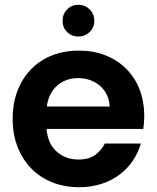

<svg xmlns="http://www.w3.org/2000/svg" viewBox="-20 -775 657 804"><path d="M307 -448Q256 -448 220 -417Q184 -386 176 -329H439Q438 -356 427.5 -378Q417 -400 399 -415.5Q381 -431 357.5 -439.5Q334 -448 307 -448ZM570 -174Q559 -136 536.5 -102.5Q514 -69 481 -44Q448 -19 405 -5Q362 9 311 9Q251 9 200 -11Q149 -31 112 -68.5Q75 -106 54 -159Q33 -212 33 -277Q33 -343 53.5 -395.5Q74 -448 110.5 -485.5Q147 -523 198 -543Q249 -563 311 -563Q371 -563 421 -543.5Q471 -524 507.5 -488Q544 -452 564 -401.5Q584 -351 584 -289Q584 -275 583 -262Q582 -249 580 -235H175Q180 -173 217.5 -140Q255 -107 308 -107Q353 -107 379 -126.5Q405 -146 419 -174ZM308 -622Q280 -622 261 -641Q242 -660 242 -688Q242 -716 261 -735.5Q280 -755 308 -755Q336 -755 355.5 -735.5Q375 -716 375 -688Q375 -660 355.5 -641Q336 -622 308 -622Z"/></svg>

Font: Poppins SemiBold
Style: Regular
Weight: 600
Designer: Ninad Kale (Devanagari), Jonny Pinhorn (Latin)
Foundry: Indian Type Foundry
Version: Version 3.002 2017